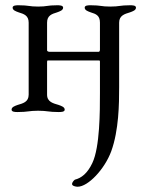

<svg xmlns="http://www.w3.org/2000/svg" viewBox="-20 -423 557 730"><path d="M24 -6C24 3 39 3 47 3C86 3 90 -2 125 -2C160 -2 164 3 203 3C211 3 226 3 226 -6C226 -16 214 -20 203 -24C183 -30 159 -35 159 -63V-186C159 -191 159 -193 162 -193H356C359 -193 360 -193 360 -188V-69C360 0 360 136 331 197C312 237 289 254 265 260C263 261 254 269 254 277C254 284 268 287 275 287C315 287 378 220 403 152C432 72 433 -29 433 -91V-337C433 -364 454 -370 474 -376C485 -380 497 -384 497 -394C497 -403 483 -403 474 -403C435 -403 435 -398 399 -398C364 -398 364 -403 325 -403C316 -403 302 -403 302 -394C302 -384 314 -380 325 -376C345 -370 360 -364 360 -337V-234C360 -228 357 -226 355 -226H169C166 -226 159 -227 159 -232V-337C159 -364 177 -370 197 -376C208 -380 220 -384 220 -394C220 -403 205 -403 197 -403C158 -403 160 -398 125 -398C90 -398 90 -403 51 -403C43 -403 28 -403 28 -394C28 -384 40 -380 51 -376C71 -370 89 -364 89 -337V-63C89 -35 67 -30 47 -24C36 -20 24 -16 24 -6Z"/></svg>

Font: EB Garamond
Style: Regular
Weight: 400
Designer: Georg Duffner and Octavio Pardo
Foundry: Georg Duffner
Version: Version 1.000;PS 001.000;hotconv 1.0.88;makeotf.lib2.5.64775